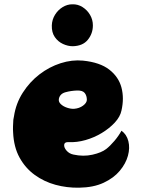

<svg xmlns="http://www.w3.org/2000/svg" viewBox="-20 -858 661 893"><path d="M412 -740Q412 -702 388.5 -673Q365 -644 318 -643Q296 -643 273 -653.5Q250 -664 235 -685.5Q220 -707 221 -740Q222 -767 236 -789.5Q250 -812 271.5 -825Q293 -838 316 -838Q342 -839 364 -825Q386 -811 399 -788.5Q412 -766 412 -740ZM545 -250Q569 -233 577 -201.5Q585 -170 575 -133.5Q565 -97 537 -63.5Q509 -30 462 -8Q415 14 348 15Q291 16 238 1.5Q185 -13 141.5 -44.5Q98 -76 71 -125Q44 -174 41 -242Q40 -256 40.5 -270.5Q41 -285 42 -301L45 -317Q54 -377 86 -427Q118 -477 163.5 -512Q209 -547 262 -564Q315 -581 366 -576Q445 -568 488.5 -534Q532 -500 545 -450.5Q558 -401 545 -344Q539 -315 514 -288Q489 -261 453.5 -239.5Q418 -218 377.5 -206.5Q337 -195 299 -197Q280 -198 278.5 -185Q277 -172 289.5 -157.5Q302 -143 322 -139Q368 -129 410 -138.5Q452 -148 474 -165Q492 -179 512 -202.5Q532 -226 545 -250ZM325 -352Q349 -354 366 -366.5Q383 -379 384 -393Q384 -413 374 -425.5Q364 -438 338 -437Q310 -436 284.5 -429Q259 -422 254 -399Q251 -385 262.5 -374Q274 -363 292 -357Q310 -351 325 -352Z"/></svg>

Font: Potta One
Style: Regular
Weight: 400
Designer: 108,108go
Foundry: Font Zone 108
Version: Version 1.000